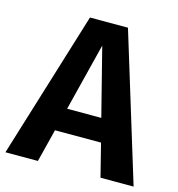

<svg xmlns="http://www.w3.org/2000/svg" viewBox="-113 -783 812 874"><g transform="rotate(15 293.0 -346.0)"><path d="M439 0 400 -155H183L144 0H-9L204 -692H383L595 0ZM211 -264H372L291 -583Z"/></g></svg>

Font: FiraGO SemiBold
Style: Regular
Weight: 600
Designer: bBox Type
Foundry: bBox Type GmbH
Version: Version 1.001;PS 001.001;hotconv 1.0.88;makeotf.lib2.5.64775